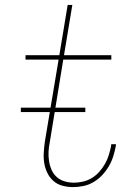

<svg xmlns="http://www.w3.org/2000/svg" viewBox="-20 -755 540 783"><path d="M278 8Q256 8 235 2.5Q214 -3 198.5 -16.5Q183 -30 173.5 -49Q164 -68 160.5 -89.5Q157 -111 158.5 -133.5Q160 -156 163 -178L219 -512H84V-530H222L256 -735H275L241 -530H434V-512H238L183 -175Q179 -156 178 -136.5Q177 -117 180 -98Q183 -79 190.5 -62Q198 -45 211.5 -33Q225 -21 243.5 -15.5Q262 -10 281 -10Q300 -10 319 -14.5Q338 -19 354.5 -29Q371 -39 384.5 -54Q398 -69 408 -86.5Q418 -104 423.5 -122Q429 -140 433 -159Q433 -161 433 -163Q433 -165 434 -167H453Q453 -164 452.5 -162Q452 -160 452 -158Q448 -137 441.5 -116.5Q435 -96 423.5 -76.5Q412 -57 396.5 -40.5Q381 -24 361.5 -12.5Q342 -1 320.5 3.5Q299 8 278 8ZM65 -298V-316H328V-298Z"/></svg>

Font: Iosevka Curly Thin Oblique
Style: Regular
Weight: 100
Italic angle: -9°
Monospace: yes
Designer: Belleve Invis
Foundry: Belleve Invis
Version: Version 11.1.0; ttfautohint (v1.8.3)